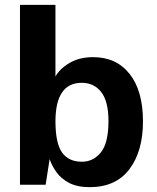

<svg xmlns="http://www.w3.org/2000/svg" viewBox="-20 -763 648 793"><path d="M350.5 10Q299.5 10 266.2 -7.2Q233 -24.5 213.8 -51Q194.5 -77.5 185 -106L168.5 0H62.5V-743H209V-447Q227.5 -480 268.2 -503.5Q309 -527 364.5 -527Q460.5 -527 515.5 -457.5Q570.5 -388 570.5 -261.5Q570.5 -138.5 514.5 -64.2Q458.5 10 350.5 10ZM318.5 -95Q365.5 -95 396.8 -133.8Q428 -172.5 428 -263.5Q428 -344 398.2 -382.5Q368.5 -421 317.5 -421Q210 -421 209 -263.5Q209 -172 236 -133.5Q263 -95 318.5 -95Z"/></svg>

Font: Public Sans
Style: Bold
Weight: 700
Designer: The Public Sans project authors (U.S. Web Design System). Libre Franklin designed by Pablo Impallari and Rodrigo Fuenzal
Version: Version 1.008; ttfautohint (v1.8.1) -l 8 -r 50 -G 200 -x 14 